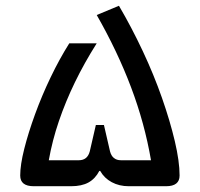

<svg xmlns="http://www.w3.org/2000/svg" viewBox="-20 -645 692 665"><path d="M97 0Q50 0 50 -37Q50 -74 64 -129.5Q78 -185 101.5 -249.5Q125 -314 155.5 -377.5Q186 -441 220 -495H315Q272 -427 239.5 -360Q207 -293 184 -225.5Q161 -158 149 -90H253Q283 -90 291 -121L312 -212H340L361 -121Q369 -90 399 -90H503Q481 -218 434 -342.5Q387 -467 315 -593L392 -625Q436 -550 474.5 -468Q513 -386 541 -306Q569 -226 585.5 -156Q602 -86 602 -37Q602 0 555 0H426Q393 0 367 -14Q341 -28 327 -53H324Q310 -26 286.5 -13Q263 0 226 0Z"/></svg>

Font: Changa ExtraLight
Style: Regular
Weight: 400
Version: Version 3.002; ttfautohint (v1.8.2)